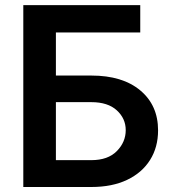

<svg xmlns="http://www.w3.org/2000/svg" viewBox="-20 -748 696 768"><path d="M73.2 0V-727.5H541V-618.2H203.6V-445.8H345.2Q470.2 -445.8 541.3 -386.2Q612.3 -326.7 612.3 -226.6Q612.3 -159.2 580.3 -108.2Q548.3 -57.1 488.5 -28.6Q428.7 0 345.2 0ZM203.6 -107.4H345.2Q411.6 -107.4 447.3 -143.6Q482.9 -179.7 482.9 -227.5Q482.9 -273.9 447.3 -306.6Q411.6 -339.4 345.2 -339.4H203.6Z"/></svg>

Font: Inter SemiBold
Style: Regular
Weight: 600
Designer: Rasmus Andersson
Foundry: rsms
Version: Version 4.001;git-9221beed3